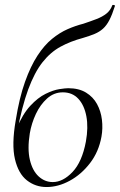

<svg xmlns="http://www.w3.org/2000/svg" viewBox="-20 -747 488 781"><path d="M169.4 13.8Q124.4 13.8 89.6 -13.3Q54.8 -40.4 40.8 -99.7Q26.8 -159 43.8 -256.6Q58.6 -349.2 81.6 -413.7Q104.6 -478.2 132.5 -520.8Q160.4 -563.4 191.7 -588.9Q223 -614.4 255.3 -628.5Q287.6 -642.6 318.8 -650.4Q348.8 -660.4 372.5 -669.5Q396.2 -678.6 412.6 -691.5Q429 -704.4 436.6 -725Q437.8 -728.2 443.2 -726.7Q448.6 -725.2 447.6 -723Q436.4 -687.6 425 -665.5Q413.6 -643.4 399 -630.3Q384.4 -617.2 364.7 -609Q345 -600.8 317.2 -592.6Q266.4 -579 225.8 -556.8Q185.2 -534.6 152.8 -493.6Q120.4 -452.6 94.7 -383.1Q69 -313.6 48.6 -204.4L47.2 -223.4Q72.2 -283.2 103.1 -316.5Q134 -349.8 165.3 -365.2Q196.6 -380.6 221.4 -384.4Q246.2 -388.2 257.2 -388.2Q300.8 -388.2 329.9 -370.4Q359 -352.6 374.7 -323.7Q390.4 -294.8 394.6 -260Q398.8 -225.2 392.8 -191.4Q381.8 -129.8 346.3 -83.6Q310.8 -37.4 263.7 -11.8Q216.6 13.8 169.4 13.8ZM194.6 -6.4Q236 -6.4 274.9 -47.3Q313.8 -88.2 329.4 -171.2Q339.8 -229 331.3 -274.1Q322.8 -319.2 298.5 -345.3Q274.2 -371.4 235.6 -371.4Q199.4 -371.4 171.6 -346.4Q143.8 -321.4 126 -283.5Q108.2 -245.6 101.2 -204.6Q91 -141.2 101.5 -96.9Q112 -52.6 137.1 -29.5Q162.2 -6.4 194.6 -6.4Z"/></svg>

Font: Cormorant Light
Style: Italic
Weight: 300
Italic angle: -10°
Designer: Christian Thalmann (Catharsis Fonts)
Foundry: Catharsis Fonts
Version: Version 4.000